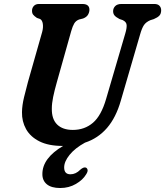

<svg xmlns="http://www.w3.org/2000/svg" viewBox="-20 -720 830 965"><path d="M513.5 -223.5 610 -553Q617.5 -578 616.5 -594Q615.5 -610 596.5 -619L580.5 -624.5Q562.5 -634 555.5 -642.5Q548.5 -651 548.5 -664.5Q549 -679.5 559.5 -689.8Q570 -700 590.5 -700H756Q773 -700 781.5 -691Q790 -682 790 -668.5Q790 -651 781 -641.5Q772 -632 753 -624L735.5 -618.5Q713.5 -609 703.2 -593.5Q693 -578 684.5 -548L587.5 -215Q563 -129 517.8 -76.8Q472.5 -24.5 407 -3Q357 24.5 329.8 58.2Q302.5 92 302.5 121.5Q302.5 156 334 156Q361 156 383.5 133Q399.5 119 410.5 122Q417.5 124 420 133Q422.5 142 412.5 157Q396.5 184 361.5 204.5Q326.5 225 282.5 225Q238 225 215.2 206Q192.5 187 193 154.5Q193 75 297 13.5H295.5Q224 13.5 178.2 -9.5Q132.5 -32.5 111 -71.2Q89.5 -110 90.5 -156.5Q91 -191 101 -232Q111 -273 120.5 -308L192 -559.5Q198 -582 195.2 -600.2Q192.5 -618.5 181.5 -624.5L165.5 -630Q151.5 -639.5 146 -647Q140.5 -654.5 141 -668Q141.5 -681 150.5 -690.5Q159.5 -700 176 -700H394Q430 -700 429.5 -670Q429 -657 421.8 -645.2Q414.5 -633.5 397.5 -627L377.5 -622Q361.5 -616 353.2 -602.2Q345 -588.5 338 -564L266 -308Q253.5 -264 247 -232Q240.5 -200 240.5 -174.5Q239.5 -121.5 267.2 -94.2Q295 -67 346 -67Q405 -67 447 -102.8Q489 -138.5 513.5 -223.5Z"/></svg>

Font: Fraunces 72pt S100 SemiBold
Style: Italic
Weight: 600
Italic angle: -16°
Version: Version 1.000; ttfautohint (v1.8.3)